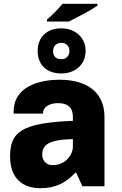

<svg xmlns="http://www.w3.org/2000/svg" viewBox="-20 -979 640 1009"><path d="M227 -866H342C384 -887 451 -921 492 -949V-959H309C286 -932 255 -900 227 -876ZM302 -593C377 -593 430 -641 430 -712C430 -781 376 -830 302 -830C226 -830 178 -784 178 -711C178 -637 227 -593 302 -593ZM302 -668C273 -668 259 -684 259 -711C259 -738 278 -754 302 -754C327 -754 345 -738 345 -711C345 -684 327 -668 302 -668ZM191 10C272 10 324 -17 377 -72H380L413 0H529V-365C529 -496 434 -560 293 -560C186 -560 45 -524 52 -382H206C206 -424 251 -437 285 -437C336 -437 363 -414 363 -366V-344C90 -333 33 -284 33 -157C33 -41 100 10 191 10ZM255 -111C230 -111 202 -129 202 -166C202 -218 236 -245 363 -248V-206C363 -170 328 -111 255 -111Z"/></svg>

Font: Kathrein 85 Heavy
Style: Regular
Weight: 900
Designer: Lazydogs Typefoundry, based on Open Sans by Ascender Corporation
Foundry: Lazydogs Typefoundry
Version: Version 1.003;PS 001.003;hotconv 1.0.88;makeotf.lib2.5.64775